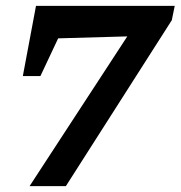

<svg xmlns="http://www.w3.org/2000/svg" viewBox="-20 -636 617 656"><path d="M58 -376 103 -616H231L118 -376ZM109 -503 131 -616H517L497 -514ZM567 -567 205 0H81L483 -616H577Z"/></svg>

Font: Piazzolla Thin ExtraBold
Style: Italic
Weight: 800
Italic angle: -11.3°
Version: Version 2.005